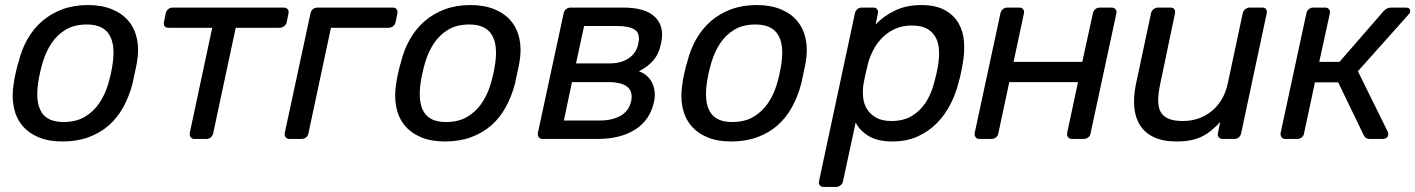

<svg xmlns="http://www.w3.org/2000/svg" viewBox="-20 -550 5602 760"><path d="M34 -217Q35 -226 37 -237.5Q39 -249 42 -261Q45 -273 47.5 -284Q50 -295 53 -303Q65 -353 88.5 -394.5Q112 -436 146.5 -466Q181 -496 226.5 -513Q272 -530 328 -530Q383 -530 424 -513Q465 -496 489.5 -466Q514 -436 522.5 -394.5Q531 -353 522 -303Q521 -295 518.5 -284Q516 -273 513.5 -261Q511 -249 508.5 -237.5Q506 -226 504 -217Q491 -168 468 -126Q445 -84 411 -54Q377 -24 331 -7Q285 10 227 10Q172 10 132 -7Q92 -24 67.5 -54Q43 -84 34.5 -126Q26 -168 34 -217ZM231 -67Q281 -67 315.5 -87.5Q350 -108 372.5 -141Q395 -174 407.5 -215Q420 -256 426 -298Q437 -374 412 -413.5Q387 -453 324 -453Q274 -453 240 -432.5Q206 -412 184 -379Q162 -346 149.5 -304.5Q137 -263 131 -222Q120 -146 144 -106.5Q168 -67 231 -67Z M629 -463 636 -497Q638 -507 645.5 -513.5Q653 -520 663 -520H1103Q1113 -520 1118.5 -513.5Q1124 -507 1122 -497L1115 -463Q1113 -453 1105 -446.5Q1097 -440 1086 -440H913L824 -23Q822 -13 814.5 -6.5Q807 0 797 0H750Q740 0 735 -6.5Q730 -13 731 -23L820 -440H647Q636 -440 631.5 -446.5Q627 -453 629 -463Z M1107 -23 1209 -497Q1211 -507 1218.5 -513.5Q1226 -520 1236 -520H1535Q1545 -520 1550 -513.5Q1555 -507 1553 -497L1546 -463Q1544 -453 1536 -446.5Q1528 -440 1518 -440H1290L1201 -23Q1200 -13 1192 -6.5Q1184 0 1174 0H1126Q1116 0 1111 -6.5Q1106 -13 1107 -23Z M1548 -217Q1549 -226 1551 -237.5Q1553 -249 1556 -261Q1559 -273 1561.5 -284Q1564 -295 1567 -303Q1579 -353 1602.5 -394.5Q1626 -436 1660.5 -466Q1695 -496 1740.5 -513Q1786 -530 1842 -530Q1897 -530 1938 -513Q1979 -496 2003.5 -466Q2028 -436 2036.5 -394.5Q2045 -353 2036 -303Q2035 -295 2032.5 -284Q2030 -273 2027.5 -261Q2025 -249 2022.5 -237.5Q2020 -226 2018 -217Q2005 -168 1982 -126Q1959 -84 1925 -54Q1891 -24 1845 -7Q1799 10 1741 10Q1686 10 1646 -7Q1606 -24 1581.5 -54Q1557 -84 1548.5 -126Q1540 -168 1548 -217ZM1745 -67Q1795 -67 1829.5 -87.5Q1864 -108 1886.5 -141Q1909 -174 1921.5 -215Q1934 -256 1940 -298Q1951 -374 1926 -413.5Q1901 -453 1838 -453Q1788 -453 1754 -432.5Q1720 -412 1698 -379Q1676 -346 1663.5 -304.5Q1651 -263 1645 -222Q1634 -146 1658 -106.5Q1682 -67 1745 -67Z M2109 -23 2211 -497Q2213 -507 2220.5 -513.5Q2228 -520 2238 -520H2446Q2536 -520 2573.5 -482Q2611 -444 2597 -380Q2589 -338 2566.5 -311.5Q2544 -285 2509 -268Q2529 -261 2542.5 -248Q2556 -235 2563 -218.5Q2570 -202 2571.5 -184Q2573 -166 2569 -148Q2554 -76 2495.5 -38Q2437 0 2344 0H2128Q2118 0 2113 -6.5Q2108 -13 2109 -23ZM2355 -73Q2403 -73 2436 -91.5Q2469 -110 2478 -148Q2495 -225 2387 -225H2244L2212 -73ZM2394 -299Q2439 -299 2469.5 -320Q2500 -341 2507 -379Q2515 -418 2492.5 -432.5Q2470 -447 2425 -447H2292L2260 -299Z M2681 -217Q2682 -226 2684 -237.5Q2686 -249 2689 -261Q2692 -273 2694.5 -284Q2697 -295 2700 -303Q2712 -353 2735.5 -394.5Q2759 -436 2793.5 -466Q2828 -496 2873.5 -513Q2919 -530 2975 -530Q3030 -530 3071 -513Q3112 -496 3136.5 -466Q3161 -436 3169.5 -394.5Q3178 -353 3169 -303Q3168 -295 3165.5 -284Q3163 -273 3160.5 -261Q3158 -249 3155.5 -237.5Q3153 -226 3151 -217Q3138 -168 3115 -126Q3092 -84 3058 -54Q3024 -24 2978 -7Q2932 10 2874 10Q2819 10 2779 -7Q2739 -24 2714.5 -54Q2690 -84 2681.5 -126Q2673 -168 2681 -217ZM2878 -67Q2928 -67 2962.5 -87.5Q2997 -108 3019.5 -141Q3042 -174 3054.5 -215Q3067 -256 3073 -298Q3084 -374 3059 -413.5Q3034 -453 2971 -453Q2921 -453 2887 -432.5Q2853 -412 2831 -379Q2809 -346 2796.5 -304.5Q2784 -263 2778 -222Q2767 -146 2791 -106.5Q2815 -67 2878 -67Z M3222 167 3364 -497Q3366 -507 3373.5 -513.5Q3381 -520 3391 -520H3437Q3447 -520 3452 -513.5Q3457 -507 3455 -497L3446 -453Q3477 -486 3522 -508Q3567 -530 3627 -530Q3683 -530 3719 -510.5Q3755 -491 3774 -458.5Q3793 -426 3796 -383.5Q3799 -341 3790 -294Q3787 -278 3783.5 -260Q3780 -242 3775 -226Q3764 -180 3742 -137Q3720 -94 3687.5 -61.5Q3655 -29 3611.5 -9.5Q3568 10 3512 10Q3454 10 3418.5 -11.5Q3383 -33 3367 -65L3317 167Q3315 177 3307 183.5Q3299 190 3289 190H3240Q3230 190 3225 183.5Q3220 177 3222 167ZM3508 -71Q3556 -71 3588.5 -90.5Q3621 -110 3642 -141Q3663 -172 3674.5 -211Q3686 -250 3693 -289Q3698 -321 3697 -349.5Q3696 -378 3684.5 -400.5Q3673 -423 3650 -436Q3627 -449 3589 -449Q3552 -449 3522.5 -435.5Q3493 -422 3471.5 -400Q3450 -378 3436 -350.5Q3422 -323 3415 -295Q3411 -279 3406 -257Q3401 -235 3398 -218Q3394 -192 3396.5 -165.5Q3399 -139 3412 -118Q3425 -97 3448.5 -84Q3472 -71 3508 -71Z M3838 -23 3940 -497Q3942 -507 3949.5 -513.5Q3957 -520 3967 -520H4015Q4025 -520 4030 -513.5Q4035 -507 4033 -497L3992 -305H4264L4306 -497Q4308 -507 4315.5 -513.5Q4323 -520 4333 -520H4380Q4390 -520 4395.5 -513.5Q4401 -507 4399 -497L4297 -23Q4296 -13 4288 -6.5Q4280 0 4270 0H4223Q4213 0 4208 -6.5Q4203 -13 4204 -23L4247 -225H3975L3932 -23Q3931 -13 3923 -6.5Q3915 0 3905 0H3857Q3847 0 3842 -6.5Q3837 -13 3838 -23Z M4476 -215 4536 -497Q4538 -507 4546 -513.5Q4554 -520 4564 -520H4614Q4624 -520 4628.5 -513.5Q4633 -507 4631 -497L4573 -220Q4565 -183 4564.5 -155Q4564 -127 4573.5 -108.5Q4583 -90 4604.5 -80.5Q4626 -71 4662 -71Q4728 -71 4776.5 -110.5Q4825 -150 4840 -220L4899 -497Q4901 -507 4909 -513.5Q4917 -520 4927 -520H4976Q4987 -520 4991.5 -513.5Q4996 -507 4994 -497L4893 -23Q4891 -13 4884 -6.5Q4877 0 4866 0H4820Q4810 0 4804.5 -6.5Q4799 -13 4801 -23L4810 -67Q4793 -49 4776.5 -35Q4760 -21 4740.5 -11Q4721 -1 4696 4.5Q4671 10 4638 10Q4584 10 4548.5 -6.5Q4513 -23 4493.5 -53Q4474 -83 4470 -124.5Q4466 -166 4476 -215Z M5049 -23 5151 -497Q5153 -507 5160.5 -513.5Q5168 -520 5178 -520H5225Q5235 -520 5240.5 -513.5Q5246 -507 5244 -497L5202 -305H5282L5456 -505Q5469 -520 5486 -520H5545Q5563 -520 5562 -504Q5562 -499 5555 -492L5355 -268L5473 -29Q5475 -25 5475 -22Q5475 -19 5475 -16Q5474 -8 5467.5 -4Q5461 0 5452 0H5402Q5385 0 5378 -15L5277 -224H5185L5142 -23Q5141 -13 5133 -6.5Q5125 0 5115 0H5068Q5058 0 5053 -6.5Q5048 -13 5049 -23Z"/></svg>

Font: SVN-Rubik
Style: Italic
Weight: 400
Italic angle: -12°
Designer: Hubert and Fischer
Foundry: Hubert & Fischer
Version: Version 2.101; ttfautohint (v1.8.3)